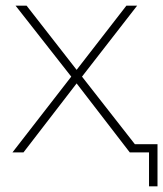

<svg xmlns="http://www.w3.org/2000/svg" viewBox="-20 -539 577 679"><path d="M457 -29 270 -268 465 -519H427L251 -292L74 -519H35L232 -268L24 0H63L251 -244L439 0H507V120H537V-29Z"/></svg>

Font: Talent ExtraLight
Style: Regular
Weight: 200
Designer: Mike Powis
Version: Version 1.001;hotconv 1.0.109;makeotfexe 2.5.65596